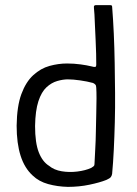

<svg xmlns="http://www.w3.org/2000/svg" viewBox="-20 -721 534 750"><path d="M45 -230Q46 -306 63.5 -353.5Q81 -401 110 -427.5Q139 -454 173.5 -463.5Q208 -473 242 -473Q269 -473 294.5 -469.5Q320 -466 336 -462Q347 -459 351.5 -459.5Q356 -460 356 -469Q356 -486 355.5 -511.5Q355 -537 353.5 -565Q352 -593 351 -619Q350 -645 349 -664Q348 -683 347 -689Q346 -697 348.5 -699Q351 -701 355 -701H409Q413 -701 415.5 -700Q418 -699 418 -695Q422 -645 424.5 -589.5Q427 -534 428 -475.5Q429 -417 429.5 -358.5Q430 -300 428.5 -243.5Q427 -187 424.5 -136Q422 -85 418 -42Q417 -35 413 -29.5Q409 -24 395 -18Q370 -8 329.5 0.5Q289 9 245 9Q204 8 168 -2Q132 -12 108 -35Q76 -64 60.5 -112.5Q45 -161 45 -230ZM117 -229Q117 -163 131.5 -126Q146 -89 172 -73Q191 -57 221 -52Q251 -47 282.5 -51Q314 -55 336 -65Q341 -68 345 -71Q349 -74 349 -79Q350 -104 352 -137.5Q354 -171 354.5 -207Q355 -243 356 -276.5Q357 -310 357 -337Q357 -364 356 -378Q356 -387 352 -391Q348 -395 343 -397Q321 -403 293 -407Q265 -411 245 -411Q226 -411 203.5 -404.5Q181 -398 161.5 -380Q142 -362 130 -325.5Q118 -289 117 -229Z"/></svg>

Font: Glory
Style: Regular
Weight: 400
Designer: Robert Leuschke
Foundry: Robert Leuschke
Version: Version 1.011